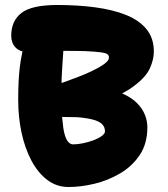

<svg xmlns="http://www.w3.org/2000/svg" viewBox="-20 -732 673 770"><path d="M255 18Q207 18 169.5 -10.5Q132 -39 106 -88Q80 -137 66.5 -199.5Q53 -262 53 -331Q53 -371 54.5 -402Q56 -433 59 -459.5Q62 -486 68 -515Q69 -520 70 -526Q53 -530 42 -542Q25 -560 25 -589Q25 -648 66 -680Q107 -712 210 -712Q292 -712 362.5 -702.5Q433 -693 485.5 -672Q538 -651 567.5 -615Q597 -579 597 -525Q597 -494 581.5 -459Q566 -424 521 -390Q500 -373 469 -357Q470 -357 471 -357Q507 -341 529 -319Q551 -297 561 -272Q571 -247 571 -222Q571 -156 540.5 -110.5Q510 -65 461.5 -36.5Q413 -8 358.5 5Q304 18 255 18ZM234 -528Q232 -493 230 -469Q228 -441 227 -414Q227 -407 227 -399Q253 -408 284 -420Q317 -432 347.5 -446.5Q378 -461 397.5 -475Q417 -489 417 -501Q417 -509 411.5 -514Q406 -519 385.5 -522Q365 -525 322 -527Q288 -528 234 -528ZM229 -263Q229 -258 230 -254Q233 -216 239 -194Q245 -172 254 -162.5Q263 -153 273 -153Q291 -153 313 -157.5Q335 -162 355 -169.5Q375 -177 388 -186.5Q401 -196 401 -205Q401 -223 389 -234.5Q377 -246 352 -252.5Q327 -259 290 -262Q263 -263 229 -263Z"/></svg>

Font: Shantell Sans Light ExtraBold
Style: Regular
Weight: 800
Version: Version 1.011;[c5ecc13dd]